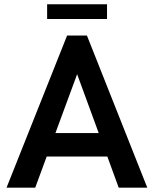

<svg xmlns="http://www.w3.org/2000/svg" viewBox="-20 -860 706 880"><path d="M655 0H524L472 -142.5H194L141.5 0H10L287.5 -697H378.5ZM432.5 -250 333.5 -520 234 -250ZM470.5 -773H196V-840.5H470.5Z"/></svg>

Font: Acari Sans Neue
Style: Bold
Weight: 700
Designer: Alfredo Marco Pradil (font), Cristiano Sobral (main changes)
Foundry: Hanken Design Co. (font), Cristiano Sobral (main changes)
Version: Version 2.459;March 19, 2022;FontCreator 14.0.0.2808 64-bit;